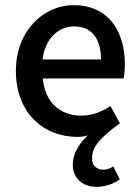

<svg xmlns="http://www.w3.org/2000/svg" viewBox="-20 -522 544 749"><path d="M264 120C264 178 306 207 359 207C387 207 425 195 447 178L422 127C410 135 398 140 384 140C359 140 339 126 339 97C339 56 361 21 448 -41L411 -108C375 -85 339 -71 296 -71C213 -71 155 -125 147 -216H462C465 -228 467 -249 467 -270C467 -408 397 -502 267 -502C152 -502 42 -404 42 -245C42 -83 148 12 282 12C295 12 307 11 323 6C297 29 264 71 264 120ZM374 -290H146C156 -373 209 -419 269 -419C338 -419 374 -371 374 -290Z"/></svg>

Font: Cambridge Sans Medium
Style: Regular
Weight: 500
Version: Version 2.020;PS 002.020;hotconv 1.0.88;makeotf.lib2.5.64775